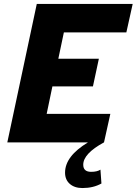

<svg xmlns="http://www.w3.org/2000/svg" viewBox="-20 -720 691 971"><path d="M17 0 166 -700H651L619 -556H303L275 -423H480L450 -283H245L216 -144H538L506 0Q401 57 401 113Q401 149 441 149Q471 149 488 138L493 208Q452 231 397 231Q357 231 333 210Q309 189 309 153Q309 70 425 0Z"/></svg>

Font: Red Hat Mono
Style: Bold Italic
Weight: 700
Italic angle: -12°
Monospace: yes
Designer: Pentagram, MCKL
Foundry: Pentagram, MCKL
Version: Version 1.023; ttfautohint (v1.8.3)